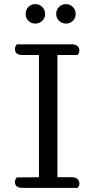

<svg xmlns="http://www.w3.org/2000/svg" viewBox="-20 -916 494 936"><path d="M358 0H89Q53 0 53 -29Q53 -42 62 -51L170 -52V-648H89Q53 -648 53 -677Q53 -689 62 -700H331Q348 -700 357.5 -691.5Q367 -683 367 -670Q367 -657 358 -648H260V-52H331Q348 -52 357.5 -43.5Q367 -35 367 -22Q367 -9 358 0ZM118.5 -814.5Q105 -828 105 -848Q105 -868 118.5 -882Q132 -896 152 -896Q172 -896 186 -882Q200 -868 200 -848Q200 -828 186 -814.5Q172 -801 152 -801Q132 -801 118.5 -814.5ZM268 -814.5Q254 -828 254 -848Q254 -868 267.5 -882Q281 -896 301 -896Q321 -896 335 -882Q349 -868 349 -848Q349 -828 335 -814.5Q321 -801 301.5 -801Q282 -801 268 -814.5Z"/></svg>

Font: Sofia
Style: Regular
Weight: 400
Designer: Paula Nazal and Daniel Hernndez
Foundry: Paula Nazal, Daniel Hernndez
Version: Version 1.001